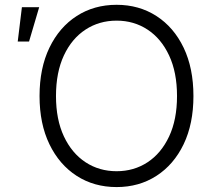

<svg xmlns="http://www.w3.org/2000/svg" viewBox="-20 -757 877 787"><path d="M458 9.8Q365.7 9.8 294.4 -36.1Q223.1 -82 182.6 -165.8Q142.1 -249.5 142.1 -363.3Q142.1 -477.5 182.6 -561.5Q223.1 -645.5 294.4 -691.4Q365.7 -737.3 458 -737.3Q549.8 -737.3 621.1 -691.4Q692.4 -645.5 732.7 -561.5Q772.9 -477.5 772.9 -363.3Q772.9 -249.5 732.7 -165.8Q692.4 -82 621.1 -36.1Q549.8 9.8 458 9.8ZM458 -55.2Q528.8 -55.2 584.7 -91.8Q640.6 -128.4 673.1 -197.5Q705.6 -266.6 705.6 -363.3Q705.6 -460.4 673.1 -529.8Q640.6 -599.1 584.7 -635.7Q528.8 -672.4 458 -672.4Q386.7 -672.4 330.6 -635.7Q274.4 -599.1 241.9 -529.8Q209.5 -460.4 209.5 -363.3Q209.5 -267.1 241.9 -198Q274.4 -128.9 330.6 -92Q386.7 -55.2 458 -55.2ZM52.7 -586.9 69.8 -727.5H140.6L99.1 -586.9Z"/></svg>

Font: Inter Light
Style: Regular
Weight: 300
Designer: Rasmus Andersson
Foundry: rsms
Version: Version 4.000;git-a52131595